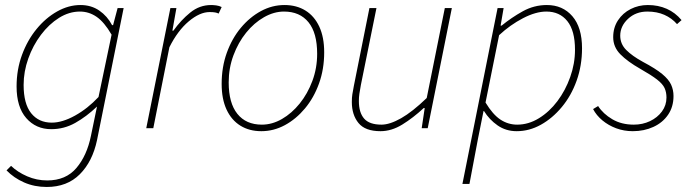

<svg xmlns="http://www.w3.org/2000/svg" viewBox="-20 -510 2764 764"><path d="M166 234Q117 234 76 216Q35 198 6 168L24 150Q50 175 88 191.5Q126 208 168 208Q242 208 284 158.5Q326 109 342 30L366 -86Q324 -46 279.5 -21Q235 4 184 4Q123 4 84.5 -40Q46 -84 46 -166Q46 -233 67.5 -291.5Q89 -350 125.5 -394.5Q162 -439 207.5 -464.5Q253 -490 300 -490Q343 -490 375 -468Q407 -446 426 -410H430L448 -478H472L366 48Q348 133 297.5 183.5Q247 234 166 234ZM186 -22Q228 -22 278.5 -50Q329 -78 372 -124L424 -372Q395 -422 364.5 -443Q334 -464 298 -464Q255 -464 215 -439Q175 -414 143 -371.5Q111 -329 92.5 -277Q74 -225 74 -172Q74 -97 104 -59.5Q134 -22 186 -22Z M562 0 658 -478H682L666 -388H670Q700 -430 737 -460Q774 -490 820 -490Q829 -490 840.5 -488.5Q852 -487 862 -482L850 -456Q844 -459 836 -460.5Q828 -462 814 -462Q775 -462 731 -425Q687 -388 654 -322L590 0Z M1020 12Q972 12 936.5 -10Q901 -32 881.5 -74Q862 -116 862 -176Q862 -243 882.5 -300Q903 -357 938.5 -399.5Q974 -442 1018.5 -466Q1063 -490 1112 -490Q1160 -490 1195.5 -468Q1231 -446 1250.5 -404Q1270 -362 1270 -302Q1270 -235 1249.5 -178Q1229 -121 1193.5 -78.5Q1158 -36 1113.5 -12Q1069 12 1020 12ZM1022 -14Q1063 -14 1102 -36.5Q1141 -59 1172.5 -98Q1204 -137 1223 -188Q1242 -239 1242 -296Q1242 -379 1207.5 -421.5Q1173 -464 1110 -464Q1070 -464 1030.5 -441.5Q991 -419 959.5 -380Q928 -341 909 -290Q890 -239 890 -182Q890 -100 924.5 -57Q959 -14 1022 -14Z M1494 12Q1433 12 1406.5 -20.5Q1380 -53 1380 -104Q1380 -122 1382 -134.5Q1384 -147 1388 -168L1450 -478H1478L1416 -172Q1412 -150 1410 -136.5Q1408 -123 1408 -108Q1408 -62 1429 -38Q1450 -14 1498 -14Q1531 -14 1576 -39.5Q1621 -65 1678 -120L1750 -478H1778L1682 0H1658L1670 -80H1666Q1624 -41 1581 -14.5Q1538 12 1494 12Z M1820 222 1960 -478H1984L1972 -408H1976Q2015 -440 2060 -465Q2105 -490 2156 -490Q2219 -490 2257.5 -445.5Q2296 -401 2296 -318Q2296 -249 2274.5 -189Q2253 -129 2215.5 -84Q2178 -39 2132 -13.5Q2086 12 2036 12Q1993 12 1960 -11Q1927 -34 1906 -68H1904L1882 42L1848 222ZM2038 -14Q2083 -14 2124.5 -39.5Q2166 -65 2198 -107.5Q2230 -150 2249 -203.5Q2268 -257 2268 -312Q2268 -388 2237.5 -426Q2207 -464 2154 -464Q2112 -464 2061 -437.5Q2010 -411 1966 -370L1912 -102Q1941 -54 1971.5 -34Q2002 -14 2038 -14Z M2498 12Q2463 12 2432 0.5Q2401 -11 2377 -31Q2353 -51 2340 -76L2360 -88Q2380 -57 2416.5 -35.5Q2453 -14 2502 -14Q2537 -14 2566.5 -28Q2596 -42 2614 -66.5Q2632 -91 2632 -122Q2632 -143 2624.5 -159.5Q2617 -176 2594.5 -193.5Q2572 -211 2528 -236Q2477 -265 2448.5 -294Q2420 -323 2420 -362Q2420 -400 2439 -429Q2458 -458 2489.5 -474Q2521 -490 2558 -490Q2599 -490 2633 -475Q2667 -460 2692 -430L2674 -414Q2653 -438 2623.5 -451Q2594 -464 2556 -464Q2510 -464 2479 -435Q2448 -406 2448 -368Q2448 -335 2472 -311Q2496 -287 2538 -264Q2589 -237 2615 -215.5Q2641 -194 2650.5 -173Q2660 -152 2660 -128Q2660 -85 2638.5 -53.5Q2617 -22 2580 -5Q2543 12 2498 12Z"/></svg>

Font: Source Sans Variable
Style: Italic
Weight: 200
Italic angle: -11°
Designer: Paul D. Hunt
Foundry: Adobe Systems Incorporated
Version: Version 3.006;hotconv 1.0.111;makeotfexe 2.5.65597